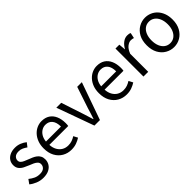

<svg xmlns="http://www.w3.org/2000/svg" viewBox="220 -1588 2633 2633"><g transform="rotate(-45 1536.5 -272.0)"><path d="M234 13Q177 13 123.5 -8.5Q70 -30 32 -62L76 -123Q112 -94 150 -76Q188 -58 237 -58Q291 -58 317.5 -82.5Q344 -107 344 -143Q344 -171 325.5 -189.5Q307 -208 278.5 -221.5Q250 -235 220 -246Q182 -261 145.5 -279.5Q109 -298 85.5 -327.5Q62 -357 62 -403Q62 -447 84 -481.5Q106 -516 148 -536.5Q190 -557 249 -557Q299 -557 342.5 -539Q386 -521 417 -495L373 -438Q345 -458 315.5 -472Q286 -486 250 -486Q198 -486 173.5 -462.5Q149 -439 149 -407Q149 -382 165.5 -365Q182 -348 209 -336.5Q236 -325 266 -313Q296 -302 325.5 -289Q355 -276 378.5 -258Q402 -240 416.5 -213.5Q431 -187 431 -148Q431 -104 408.5 -67Q386 -30 342.5 -8.5Q299 13 234 13Z M780 13Q707 13 648 -21Q589 -55 554.5 -118.5Q520 -182 520 -271Q520 -338 540 -390.5Q560 -443 594.5 -480.5Q629 -518 673 -537.5Q717 -557 763 -557Q833 -557 881 -526Q929 -495 954.5 -437.5Q980 -380 980 -302Q980 -287 979 -274Q978 -261 976 -250H610Q613 -192 636.5 -149.5Q660 -107 699 -83.5Q738 -60 790 -60Q830 -60 862.5 -71.5Q895 -83 926 -103L958 -42Q923 -19 879 -3Q835 13 780 13ZM609 -315H900Q900 -397 864.5 -440.5Q829 -484 765 -484Q727 -484 693.5 -464Q660 -444 637.5 -407Q615 -370 609 -315Z M1234 0 1038 -543H1133L1235 -234Q1248 -194 1260.5 -153.5Q1273 -113 1285 -74H1290Q1303 -113 1315.5 -153.5Q1328 -194 1340 -234L1443 -543H1533L1341 0Z M1851 13Q1778 13 1719 -21Q1660 -55 1625.5 -118.5Q1591 -182 1591 -271Q1591 -338 1611 -390.5Q1631 -443 1665.5 -480.5Q1700 -518 1744 -537.5Q1788 -557 1834 -557Q1904 -557 1952 -526Q2000 -495 2025.5 -437.5Q2051 -380 2051 -302Q2051 -287 2050 -274Q2049 -261 2047 -250H1681Q1684 -192 1707.5 -149.5Q1731 -107 1770 -83.5Q1809 -60 1861 -60Q1901 -60 1933.5 -71.5Q1966 -83 1997 -103L2029 -42Q1994 -19 1950 -3Q1906 13 1851 13ZM1680 -315H1971Q1971 -397 1935.5 -440.5Q1900 -484 1836 -484Q1798 -484 1764.5 -464Q1731 -444 1708.5 -407Q1686 -370 1680 -315Z M2185 0V-543H2260L2269 -444H2271Q2299 -496 2339.5 -526.5Q2380 -557 2425 -557Q2444 -557 2457.5 -554.5Q2471 -552 2483 -545L2466 -466Q2452 -470 2441 -472.5Q2430 -475 2413 -475Q2380 -475 2342 -446.5Q2304 -418 2277 -349V0Z M2770 13Q2704 13 2646 -20.5Q2588 -54 2553.5 -117.5Q2519 -181 2519 -271Q2519 -362 2553.5 -425.5Q2588 -489 2646 -523Q2704 -557 2770 -557Q2820 -557 2865.5 -538Q2911 -519 2946 -482Q2981 -445 3001 -392Q3021 -339 3021 -271Q3021 -181 2986 -117.5Q2951 -54 2894 -20.5Q2837 13 2770 13ZM2770 -63Q2817 -63 2852.5 -89Q2888 -115 2908 -162Q2928 -209 2928 -271Q2928 -334 2908 -381Q2888 -428 2852.5 -454Q2817 -480 2770 -480Q2723 -480 2687.5 -454Q2652 -428 2632.5 -381Q2613 -334 2613 -271Q2613 -209 2632.5 -162Q2652 -115 2687.5 -89Q2723 -63 2770 -63Z"/></g></svg>

Font: Noto Sans TC Thin
Style: Regular
Weight: 400
Version: Version 2.004-H2;hotconv 1.0.118;makeotfexe 2.5.65603